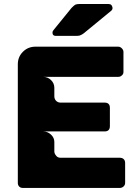

<svg xmlns="http://www.w3.org/2000/svg" viewBox="-20 -927 682 947"><path d="M570.8 0H92.8Q81.5 0 74.7 -6.8Q67.9 -13.7 67.9 -24.9V-609.9Q67.9 -646.5 93 -671.6Q118.2 -696.8 154.8 -696.8H563Q572.8 -696.8 580.8 -688.7Q588.9 -680.7 588.9 -670.9V-571.8Q588.9 -561.5 581.1 -555.2Q573.7 -547.9 563 -547.9H192.9Q215.3 -547.9 231.7 -532Q248 -516.1 248 -494.1V-452.1Q248 -438.5 256.8 -429.7Q265.6 -420.9 278.8 -420.9H496.1Q522 -420.9 522 -395V-305.2Q522 -278.8 496.1 -278.8H192.9Q214.4 -278.8 231.2 -263.4Q248 -248 248 -227.1V-180.2Q248 -169.4 256.8 -159.2Q264.2 -148.9 278.8 -148.9H570.8Q583 -148.9 590.1 -142.1Q597.2 -135.3 597.2 -123V-24.9Q597.2 -14.6 589.4 -7.3Q581.5 0 570.8 0ZM357.9 -750H254.9Q238.8 -750 238.8 -766.1Q238.8 -773.4 244.1 -778.8L333 -888.2Q344.7 -899.9 351.1 -903.8Q359.4 -907.2 370.1 -907.2H516.1Q524.4 -907.2 529.8 -901.9Q535.2 -893.1 535.2 -887.2Q535.2 -880.4 529.8 -875L396 -765.1Q382.8 -754.9 377.9 -753.9Q371.6 -750 357.9 -750Z"/></svg>

Font: Cunia
Style: Bold
Weight: 700
Designer: Alejo Bergmann, Denis Ignatov
Foundry: Hubert & Fischer
Version: Version 1.00 February 21, 2019, initial release